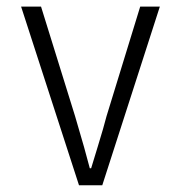

<svg xmlns="http://www.w3.org/2000/svg" viewBox="-20 -553 540 573"><path d="M215.8 0 43 -533.2H102.5L204.1 -206.1Q235.4 -100.6 248 -50.8H252Q252.9 -54.7 271.5 -114.7Q290 -174.8 297.9 -206.1L398.4 -533.2H457L285.2 0Z"/></svg>

Font: GenEi Gothic M Light
Style: Regular
Weight: 300
Designer: o_tamon (Modified); [Source Han Sans]
Ryoko NISHIZUKA  (kana & ideographs); Paul D. Hunt (Latin, Greek & Cyrillic); Wenl
Version: Version 1.1a;Original Version 1.004